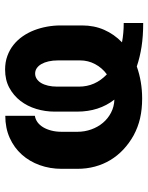

<svg xmlns="http://www.w3.org/2000/svg" viewBox="70 -664 607 788"><g transform="rotate(-90 374.0 -269.5)"><path d="M75.6 -320.3Q75.6 -368.3 90.7 -410.3Q105.8 -452.4 133.9 -483.8Q161.9 -515.3 202.4 -533.6Q242.9 -551.8 293.3 -551.8V-430.4Q279.1 -428.3 267 -419.6Q255 -410.9 246.3 -396.5Q237.6 -382.1 232.6 -362.7Q227.6 -343.4 227.6 -320.3V-256Q227.6 -225.9 237.4 -198.7Q247.2 -171.5 264.6 -150.9Q282 -130.3 306.3 -117.7Q330.6 -105.1 359.7 -104Q310.4 -167.3 310.4 -256.4V-349.8Q310.4 -388.1 321.4 -424.5Q332.4 -460.9 354.2 -489.3Q376.1 -517.8 408.2 -535.2Q440.3 -552.6 483 -552.6Q513.5 -552.6 538.9 -543.3Q564.3 -534.1 584.3 -518.1Q604.4 -502.1 619.5 -480.3Q634.6 -458.5 644.4 -433.2Q654.1 -408 659.1 -380.5Q664.1 -353 664.1 -325.3V-236.5Q664.1 -187.1 646.1 -146.1Q628.2 -105.1 594.8 -72.8Q614 -69.2 633.3 -67.5Q652.7 -65.7 674 -65.7V14.2Q620.4 14.2 576.9 7.5Q533.4 0.7 495.7 -12.1Q433.6 9.9 364 9.9Q320 9.9 283 1.4Q246.1 -7.1 212.7 -25.2Q180.4 -43.3 154.8 -67.3Q129.3 -91.3 111.7 -120.4Q94.1 -149.5 84.9 -183.6Q75.6 -217.7 75.6 -256ZM463.4 -134.9Q490.1 -154.5 505.3 -183.1Q520.6 -211.6 520.6 -245V-335.2Q520.6 -356.5 516.7 -373.8Q512.8 -391 505.7 -403.4Q498.6 -415.8 488.6 -422.6Q478.7 -429.3 466.6 -429.3Q454.9 -429.3 445 -422.9Q435 -416.5 427.9 -404.7Q420.8 -392.8 416.9 -376.1Q413 -359.4 413 -339.1V-249.3Q413 -182.9 463.4 -134.9Z"/></g></svg>

Font: Inter P
Style: Bold
Weight: 700
Designer: Rasmus Andersson
Foundry: rsms
Version: Version 3.018;git-588b23468